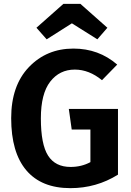

<svg xmlns="http://www.w3.org/2000/svg" viewBox="-20 -960 681 996"><path d="M361 -708Q492 -708 588 -625L509 -544Q442 -599 368 -599Q289 -599 240.5 -536.5Q192 -474 192 -346Q192 -211 229.5 -152.5Q267 -94 346 -94Q403 -94 449 -119V-288H352L337 -395H592V-54Q480 16 345 16Q195 16 116.5 -76.5Q38 -169 38 -347Q38 -516 130 -612Q222 -708 361 -708ZM353 -839 222 -756 169 -816 309 -940H397L537 -816L485 -756Z"/></svg>

Font: FiraSans
Style: Regular
Weight: 600
Designer: Carrois Corporate & Edenspiekermann AG
Foundry: Carrois Corporate GbR & Edenspiekermann AG
Version: Version 3.106;PS 003.106;hotconv 1.0.70;makeotf.lib2.5.58329